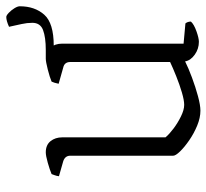

<svg xmlns="http://www.w3.org/2000/svg" viewBox="-44 -626 674 627"><g transform="rotate(-90 293.5 -312.0)"><path d="M246 5Q223 5 197.5 -5.5Q172 -16 149.5 -31.5Q127 -47 113 -61.5Q99 -76 99 -84V-420Q99 -437 81 -443L32 -457Q33 -465 35.5 -471.5Q38 -478 39 -481Q53 -487 76 -493.5Q99 -500 110 -500Q134 -500 146.5 -484.5Q159 -469 159 -446V-109Q169 -97 187.5 -83Q206 -69 227.5 -58.5Q249 -48 265 -48Q280 -48 305.5 -55.5Q331 -63 358.5 -74Q386 -85 405 -94V-420Q405 -439 387 -443L334 -458Q337 -473 341 -481Q355 -487 380.5 -493.5Q406 -500 416 -500Q439 -500 452 -485Q465 -470 465 -446V-50L531 -44Q537 -37 537 -26Q528 -16 505.5 -8Q483 0 471 0Q448 0 429 -13.5Q410 -27 407 -45Q385 -34 354 -22.5Q323 -11 293.5 -3Q264 5 246 5ZM416 -480V-500H444Q486 -500 509.5 -509Q533 -518 533 -544Q533 -561 529 -579Q525 -597 520 -620Q540 -629 552 -629Q557 -629 565.5 -621Q574 -613 580.5 -602.5Q587 -592 587 -585Q587 -536 559.5 -505Q532 -474 458 -474Q448 -474 435.5 -476Q423 -478 416 -480Z"/></g></svg>

Font: Texturina Thin
Style: Regular
Weight: 100
Designer: Guillermo Torres Carreño
Foundry: Omnibus-Type
Version: Version 1.002; ttfautohint (v1.8.3)